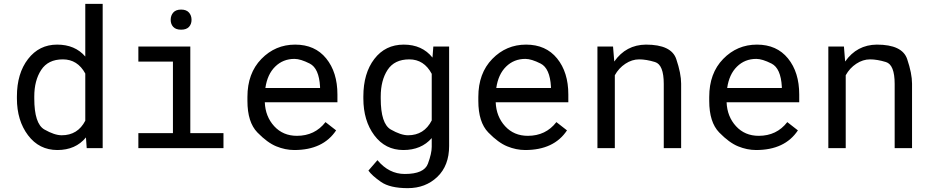

<svg xmlns="http://www.w3.org/2000/svg" viewBox="-20 -770 4841 998"><path d="M423.3 -387.7Q383.3 -461.4 306.6 -461.4Q230 -461.4 194.1 -406.5Q158.2 -351.6 158.2 -268.6V-258.3Q158.2 -127 210.7 -96.9Q263.2 -66.9 300.8 -66.9Q384.3 -66.9 423.3 -142.6ZM67.9 -258.3V-268.6Q67.9 -388.2 125.7 -463.1Q183.6 -538.1 276.9 -538.1Q370.1 -538.1 423.3 -476.1V-750H513.7V0H430.7L426.8 -55.7Q373 9.8 278.3 9.8Q183.6 9.8 125.7 -66.9Q67.9 -143.6 67.9 -258.3Z M880.6 -630.1Q867.2 -644.5 867.2 -667Q867.2 -689.5 880.6 -704.8Q894 -720.2 921.4 -720.2Q948.7 -720.2 962.2 -704.8Q975.6 -689.5 975.6 -667Q975.6 -644.5 962.2 -630.1Q948.7 -615.7 921.4 -615.7Q894 -615.7 880.6 -630.1ZM699.2 -528.3H969.2V-78.1H1141.6V0H699.2V-78.1H878.9V-449.7H699.2Z M1510.7 -463.9Q1451.2 -463.9 1410.4 -423.8Q1369.6 -383.8 1359.4 -312.5H1643.6V-319.3Q1638.2 -415 1590.1 -439.5Q1542 -463.9 1510.7 -463.9ZM1727.1 -92.3Q1659.2 9.8 1509.8 9.8Q1462.9 9.8 1416.3 -9.3Q1369.6 -28.3 1317.9 -81.5Q1266.1 -134.8 1266.1 -245.6V-266.1Q1266.1 -389.2 1338.6 -463.6Q1411.1 -538.1 1514.2 -538.1Q1617.2 -538.1 1675.5 -466.3Q1733.9 -394.5 1733.9 -278.8V-238.3H1356.4Q1359.4 -164.1 1405.3 -114Q1451.2 -64 1523.4 -64Q1616.7 -64 1671.9 -135.3Z M2224.1 -386.2Q2184.1 -461.4 2107.4 -461.4Q2030.3 -461.4 1994.6 -406.7Q1959 -352.1 1959 -268.6V-258.3Q1959 -127 2011.2 -96.9Q2063.5 -66.9 2101.1 -66.9Q2184.6 -66.9 2224.1 -144ZM1868.7 -258.3V-268.6Q1868.7 -389.2 1925.8 -463.6Q1982.9 -538.1 2078.6 -538.1Q2174.3 -538.1 2228 -470.7L2232.4 -528.3H2314.5V-11.2Q2314.5 90.8 2253.2 149.4Q2191.9 208 2099.6 208Q2006.8 208 1960 175.3Q1913.1 142.6 1895 116.7L1941.9 62.5Q2001.5 134.3 2084 134.3Q2184.6 134.3 2204.3 80.8Q2224.1 27.3 2224.1 -6.8V-52.2Q2169.9 9.8 2076.7 9.8Q1982.9 9.8 1925.8 -66.4Q1868.7 -142.6 1868.7 -258.3Z M2710.9 -463.9Q2651.4 -463.9 2610.6 -423.8Q2569.8 -383.8 2559.6 -312.5H2843.8V-319.3Q2838.4 -415 2790.3 -439.5Q2742.2 -463.9 2710.9 -463.9ZM2927.2 -92.3Q2859.4 9.8 2710 9.8Q2663.1 9.8 2616.5 -9.3Q2569.8 -28.3 2518.1 -81.5Q2466.3 -134.8 2466.3 -245.6V-266.1Q2466.3 -389.2 2538.8 -463.6Q2611.3 -538.1 2714.4 -538.1Q2817.4 -538.1 2875.7 -466.3Q2934.1 -394.5 2934.1 -278.8V-238.3H2556.6Q2559.6 -164.1 2605.5 -114Q2651.4 -64 2723.6 -64Q2816.9 -64 2872.1 -135.3Z M3520.5 -335.4V0H3430.2V-333.5Q3430.2 -433.6 3384.8 -447.5Q3339.4 -461.4 3302.2 -461.4Q3265.1 -461.4 3230.7 -438.7Q3196.3 -416 3175.8 -378.9V0H3085.4V-528.3H3166.5L3172.9 -450.2Q3233.9 -537.1 3337.4 -538.1Q3469.7 -538.1 3495.1 -463.1Q3520.5 -388.2 3520.5 -335.4Z M3911.1 -463.9Q3851.6 -463.9 3810.8 -423.8Q3770 -383.8 3759.8 -312.5H4043.9V-319.3Q4038.6 -415 3990.5 -439.5Q3942.4 -463.9 3911.1 -463.9ZM4127.4 -92.3Q4059.6 9.8 3910.2 9.8Q3863.3 9.8 3816.7 -9.3Q3770 -28.3 3718.3 -81.5Q3666.5 -134.8 3666.5 -245.6V-266.1Q3666.5 -389.2 3739 -463.6Q3811.5 -538.1 3914.6 -538.1Q4017.6 -538.1 4075.9 -466.3Q4134.3 -394.5 4134.3 -278.8V-238.3H3756.8Q3759.8 -164.1 3805.7 -114Q3851.6 -64 3923.8 -64Q4017.1 -64 4072.3 -135.3Z M4720.7 -335.4V0H4630.4V-333.5Q4630.4 -433.6 4585 -447.5Q4539.6 -461.4 4502.4 -461.4Q4465.3 -461.4 4430.9 -438.7Q4396.5 -416 4376 -378.9V0H4285.6V-528.3H4366.7L4373 -450.2Q4434.1 -537.1 4537.6 -538.1Q4669.9 -538.1 4695.3 -463.1Q4720.7 -388.2 4720.7 -335.4Z"/></svg>

Font: RobotoMono-Regular
Style: Regular
Weight: 400
Designer: Google
Version: Version 2.000985; 2015; ttfautohint (v1.3)